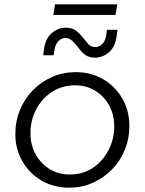

<svg xmlns="http://www.w3.org/2000/svg" viewBox="-20 -856 670 889"><path d="M299 13Q229 13 173 -19.5Q117 -52 84 -108.5Q51 -165 51 -235Q51 -295 72.5 -347Q94 -399 132.5 -438.5Q171 -478 222 -500Q273 -522 331 -522Q401 -522 457 -489.5Q513 -457 546 -400.5Q579 -344 579 -272Q579 -214 558 -162.5Q537 -111 499 -72Q461 -33 410.5 -10Q360 13 299 13ZM303 -48Q365 -48 411 -79.5Q457 -111 483 -162Q509 -213 509 -270Q509 -325 485 -368.5Q461 -412 420 -436.5Q379 -461 327 -461Q268 -461 221.5 -431Q175 -401 148 -350.5Q121 -300 121 -239Q121 -186 144.5 -142.5Q168 -99 209.5 -73.5Q251 -48 303 -48ZM419 -589Q398 -589 383 -597Q368 -605 357.5 -617Q347 -629 339 -640Q327 -655 314 -667.5Q301 -680 282 -680Q265 -680 250.5 -665.5Q236 -651 232 -624L228 -600H180L184 -630Q191 -679 220.5 -703.5Q250 -728 285 -728Q314 -728 332.5 -713.5Q351 -699 363 -683Q377 -667 388.5 -652.5Q400 -638 422 -638Q439 -638 453.5 -652Q468 -666 472 -694L475 -718H524L520 -688Q513 -638 484 -613.5Q455 -589 419 -589ZM227 -787 235 -836H523L515 -787Z"/></svg>

Font: MuseoModerno Thin Light
Style: Italic
Weight: 300
Italic angle: -9°
Version: Version 1.003